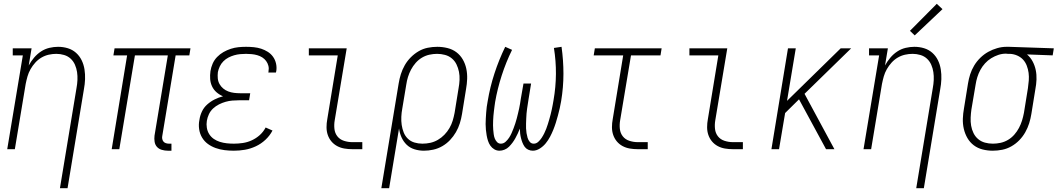

<svg xmlns="http://www.w3.org/2000/svg" viewBox="-20 -784 5558 1009"><path d="M295 205 382 -321Q386 -342 387 -363.5Q388 -385 385 -405Q382 -425 374 -443.5Q366 -462 351.5 -475.5Q337 -489 317 -495Q297 -501 276 -501Q256 -501 236 -496.5Q216 -492 198 -481.5Q180 -471 165.5 -455Q151 -439 140.5 -420.5Q130 -402 124.5 -382.5Q119 -363 115 -343L58 0H18L100 -493H47V-530H146L131 -440Q143 -462 159 -481Q175 -500 195.5 -513.5Q216 -527 239.5 -532.5Q263 -538 285 -538Q312 -538 336.5 -530.5Q361 -523 379.5 -506.5Q398 -490 409 -467.5Q420 -445 424 -419.5Q428 -394 427 -367.5Q426 -341 421 -315L335 205Z M862 8Q846 8 830.5 3.5Q815 -1 805 -12Q795 -23 792.5 -39Q790 -55 792 -71L862 -493H689L607 0H567L648 -493H576L582 -530H981L975 -493H903L833 -71Q831 -63 832.5 -54.5Q834 -46 839 -40Q844 -34 852 -31.5Q860 -29 868 -29H881V8Z M1209 8Q1184 8 1160 5Q1136 2 1113.5 -6Q1091 -14 1072.5 -27.5Q1054 -41 1042 -61Q1030 -81 1026.5 -105.5Q1023 -130 1028 -154Q1031 -176 1041 -197.5Q1051 -219 1069 -235Q1087 -251 1108 -261.5Q1129 -272 1152 -278Q1133 -286 1118 -299Q1103 -312 1094.5 -330Q1086 -348 1084.5 -368.5Q1083 -389 1086 -410Q1089 -430 1097.5 -449.5Q1106 -469 1121 -484.5Q1136 -500 1154.5 -510.5Q1173 -521 1193 -527.5Q1213 -534 1233 -536Q1253 -538 1273 -538Q1294 -538 1314 -536Q1334 -534 1352.5 -528Q1371 -522 1387.5 -511.5Q1404 -501 1415 -485.5Q1426 -470 1430.5 -450.5Q1435 -431 1432 -411Q1431 -409 1431 -407Q1431 -405 1430 -403H1390Q1391 -405 1391 -406Q1391 -407 1391 -409Q1394 -424 1390.5 -438Q1387 -452 1378.5 -463.5Q1370 -475 1358 -482.5Q1346 -490 1332 -494Q1318 -498 1303 -499.5Q1288 -501 1273 -501Q1258 -501 1242 -499.5Q1226 -498 1210.5 -493.5Q1195 -489 1180.5 -481.5Q1166 -474 1154 -462Q1142 -450 1135 -435Q1128 -420 1125 -405Q1123 -388 1124.5 -372Q1126 -356 1133.5 -342.5Q1141 -329 1153 -319Q1165 -309 1179.5 -303.5Q1194 -298 1210 -296Q1226 -294 1242 -294H1295L1289 -257H1236Q1219 -257 1201 -255.5Q1183 -254 1165.5 -249Q1148 -244 1131 -235.5Q1114 -227 1100 -214Q1086 -201 1078 -184Q1070 -167 1067 -149Q1064 -131 1067 -112.5Q1070 -94 1079.5 -79Q1089 -64 1103.5 -54Q1118 -44 1135.5 -38.5Q1153 -33 1171.5 -31Q1190 -29 1209 -29Q1232 -29 1256 -32.5Q1280 -36 1303 -46.5Q1326 -57 1345 -74Q1364 -91 1376 -114L1412 -98Q1398 -71 1375 -49.5Q1352 -28 1324 -15Q1296 -2 1267 3Q1238 8 1209 8Z M1831 0Q1810 0 1789.5 -3.5Q1769 -7 1751.5 -16.5Q1734 -26 1721.5 -41Q1709 -56 1702.5 -75Q1696 -94 1696 -115.5Q1696 -137 1700 -158L1755 -493H1603V-530H1802L1739 -152Q1735 -129 1737.5 -106.5Q1740 -84 1753 -67.5Q1766 -51 1787.5 -44Q1809 -37 1831 -37H1884V0Z M1984 205 2075 -345Q2079 -370 2086.5 -394Q2094 -418 2107 -441Q2120 -464 2139 -483Q2158 -502 2180.5 -515Q2203 -528 2228 -533Q2253 -538 2278 -538Q2305 -538 2331.5 -531.5Q2358 -525 2378.5 -509.5Q2399 -494 2412 -471.5Q2425 -449 2430.5 -423Q2436 -397 2435 -369.5Q2434 -342 2429 -315L2408 -185Q2404 -160 2396.5 -136Q2389 -112 2376 -89.5Q2363 -67 2345 -48Q2327 -29 2304.5 -16Q2282 -3 2257 2.5Q2232 8 2208 8Q2182 8 2158 0.5Q2134 -7 2117 -23.5Q2100 -40 2090 -62.5Q2080 -85 2077 -109L2025 205ZM2200 -29Q2221 -29 2241.5 -33.5Q2262 -38 2281 -49Q2300 -60 2315.5 -76Q2331 -92 2342 -111Q2353 -130 2359 -150Q2365 -170 2369 -191L2390 -321Q2394 -342 2395 -364Q2396 -386 2392 -406.5Q2388 -427 2379 -445.5Q2370 -464 2354.5 -477Q2339 -490 2318.5 -495.5Q2298 -501 2277 -501Q2257 -501 2236.5 -496.5Q2216 -492 2197.5 -481Q2179 -470 2164.5 -453.5Q2150 -437 2140 -418Q2130 -399 2124 -379.5Q2118 -360 2115 -339L2094 -213Q2090 -192 2089 -170Q2088 -148 2091 -127.5Q2094 -107 2101.5 -88Q2109 -69 2123.5 -55Q2138 -41 2158 -35Q2178 -29 2200 -29Z M2780 8Q2767 8 2755.5 2.5Q2744 -3 2737 -13Q2730 -23 2725.5 -34.5Q2721 -46 2718 -58Q2715 -70 2713.5 -82.5Q2712 -95 2712 -108Q2707 -95 2701 -82.5Q2695 -70 2688.5 -58Q2682 -46 2673.5 -34.5Q2665 -23 2655 -13Q2645 -3 2631.5 2.5Q2618 8 2605 8Q2590 8 2577.5 0.5Q2565 -7 2557 -18.5Q2549 -30 2544.5 -44Q2540 -58 2537.5 -72.5Q2535 -87 2533.5 -102Q2532 -117 2532 -132Q2532 -147 2533 -162Q2534 -177 2535 -192.5Q2536 -208 2538 -223Q2540 -238 2543 -253Q2555 -326 2578.5 -398Q2602 -470 2635 -538L2671 -522Q2639 -457 2616.5 -387Q2594 -317 2582 -248Q2580 -235 2578.5 -223Q2577 -211 2575.5 -199Q2574 -187 2573 -175Q2572 -163 2571.5 -150.5Q2571 -138 2571 -126Q2571 -114 2572 -102.5Q2573 -91 2574.5 -79Q2576 -67 2580 -56.5Q2584 -46 2592 -37.5Q2600 -29 2612 -29Q2626 -29 2637 -39Q2648 -49 2655.5 -60.5Q2663 -72 2668.5 -84.5Q2674 -97 2679 -110Q2684 -123 2688 -135.5Q2692 -148 2695.5 -161Q2699 -174 2702 -187Q2705 -200 2708 -213Q2711 -226 2713 -239Q2715 -252 2717 -265L2731 -345H2771L2758 -265Q2756 -252 2754 -239Q2752 -226 2750 -213Q2748 -200 2747 -187Q2746 -174 2745.5 -161Q2745 -148 2744.5 -135Q2744 -122 2744.5 -109.5Q2745 -97 2747 -84.5Q2749 -72 2752.5 -60Q2756 -48 2764 -38.5Q2772 -29 2785 -29Q2798 -29 2808.5 -38.5Q2819 -48 2826.5 -59.5Q2834 -71 2840 -83Q2846 -95 2850.5 -107Q2855 -119 2859 -131.5Q2863 -144 2866.5 -156.5Q2870 -169 2873.5 -182Q2877 -195 2879.5 -207.5Q2882 -220 2884.5 -232.5Q2887 -245 2889 -258Q2901 -327 2901.5 -395.5Q2902 -464 2891 -532L2931 -538Q2941 -467 2941 -396.5Q2941 -326 2929 -253Q2926 -234 2921.5 -215Q2917 -196 2912 -177Q2907 -158 2901 -139Q2895 -120 2887.5 -101.5Q2880 -83 2870.5 -65Q2861 -47 2848 -31Q2835 -15 2817 -3.5Q2799 8 2780 8Z M3331 0Q3310 0 3289.5 -3.5Q3269 -7 3251.5 -16.5Q3234 -26 3221.5 -41Q3209 -56 3202.5 -75Q3196 -94 3196 -115.5Q3196 -137 3200 -158L3255 -493H3100L3106 -530H3457L3451 -493H3296L3239 -152Q3235 -129 3237.5 -106.5Q3240 -84 3253 -67.5Q3266 -51 3287.5 -44Q3309 -37 3331 -37H3384V0Z M3831 0Q3810 0 3789.5 -3.5Q3769 -7 3751.5 -16.5Q3734 -26 3721.5 -41Q3709 -56 3702.5 -75Q3696 -94 3696 -115.5Q3696 -137 3700 -158L3755 -493H3603V-530H3802L3739 -152Q3735 -129 3737.5 -106.5Q3740 -84 3753 -67.5Q3766 -51 3787.5 -44Q3809 -37 3831 -37H3884V0Z M4034 0 4121 -530H4162L4116 -254L4398 -530H4453L4208 -291L4365 0H4321L4179 -262L4106 -190L4074 0Z M4795 205 4882 -321Q4886 -342 4887 -363.5Q4888 -385 4885 -405Q4882 -425 4874 -443.5Q4866 -462 4851.5 -475.5Q4837 -489 4817 -495Q4797 -501 4776 -501Q4756 -501 4736 -496.5Q4716 -492 4698 -481.5Q4680 -471 4665.5 -455Q4651 -439 4640.5 -420.5Q4630 -402 4624.5 -382.5Q4619 -363 4615 -343L4558 0H4518L4600 -493H4547V-530H4646L4631 -440Q4643 -462 4659 -481Q4675 -500 4695.5 -513.5Q4716 -527 4739.5 -532.5Q4763 -538 4785 -538Q4812 -538 4836.5 -530.5Q4861 -523 4879.5 -506.5Q4898 -490 4909 -467.5Q4920 -445 4924 -419.5Q4928 -394 4927 -367.5Q4926 -341 4921 -315L4835 205ZM4787 -598 4762 -622 4903 -764 4933 -736Z M5197 8Q5170 8 5144 1.5Q5118 -5 5097.5 -20.5Q5077 -36 5064 -58.5Q5051 -81 5045 -107Q5039 -133 5040 -160.5Q5041 -188 5046 -215L5067 -345Q5071 -370 5078.5 -393.5Q5086 -417 5099.5 -439.5Q5113 -462 5132 -480.5Q5151 -499 5173.5 -511.5Q5196 -524 5220.5 -531Q5245 -538 5269 -538Q5272 -538 5275.5 -538Q5279 -538 5283 -538L5518 -530L5512 -493L5377 -498Q5395 -483 5406.5 -461.5Q5418 -440 5423 -416Q5428 -392 5427 -366Q5426 -340 5421 -315L5400 -185Q5396 -160 5388.5 -136Q5381 -112 5368 -89Q5355 -66 5336.5 -47Q5318 -28 5295 -15Q5272 -2 5247 3Q5222 8 5197 8ZM5198 -29Q5218 -29 5238.5 -33.5Q5259 -38 5277.5 -49Q5296 -60 5310.5 -76.5Q5325 -93 5335 -112Q5345 -131 5351 -150.5Q5357 -170 5361 -191L5382 -321Q5385 -341 5386.5 -361.5Q5388 -382 5385.5 -401Q5383 -420 5376 -438.5Q5369 -457 5356.5 -470.5Q5344 -484 5326 -492Q5308 -500 5288 -501H5277Q5274 -501 5271.5 -501.5Q5269 -502 5266 -502Q5246 -502 5226.5 -495.5Q5207 -489 5189 -478Q5171 -467 5156.5 -451Q5142 -435 5132 -416.5Q5122 -398 5116 -378.5Q5110 -359 5107 -339L5085 -209Q5082 -188 5081 -166Q5080 -144 5083.5 -123.5Q5087 -103 5096 -84.5Q5105 -66 5120.5 -53Q5136 -40 5156 -34.5Q5176 -29 5198 -29Z"/></svg>

Font: Iosevka Slab Extralight
Style: Italic
Weight: 200
Italic angle: -9°
Monospace: yes
Designer: Belleve Invis
Foundry: Belleve Invis
Version: Version 11.1.1; ttfautohint (v1.8.3)